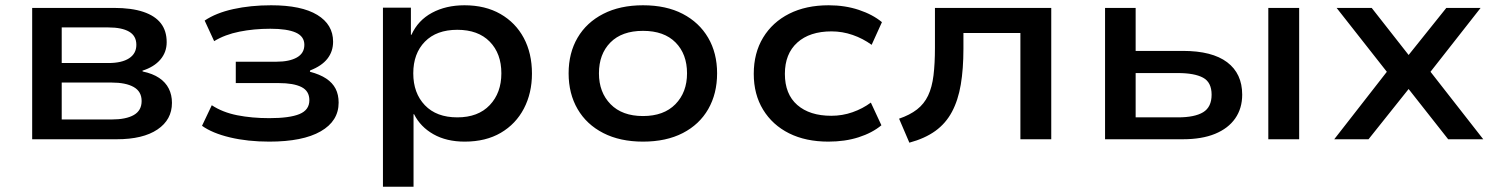

<svg xmlns="http://www.w3.org/2000/svg" viewBox="-20 -528 5675 728"><path d="M102 0V-498H412Q479 -498 523.5 -483Q568 -468 590 -439.5Q612 -411 612 -368Q612 -330 588 -302Q564 -274 520 -260L521 -257Q559 -249 583.5 -232.5Q608 -216 620 -192Q632 -168 632 -138Q632 -74 577 -37Q522 0 423 0ZM214 -75H403Q458 -75 487.5 -92Q517 -109 517 -145Q517 -181 487 -198Q457 -215 403 -215H214ZM214 -289H391Q442 -289 469.5 -307Q497 -325 497 -358Q497 -392 469.5 -408Q442 -424 391 -424H214Z M1001 9Q919 9 852 -7Q785 -23 746 -51L783 -129Q824 -102 879.5 -91Q935 -80 1001 -80Q1078 -80 1115.5 -95.5Q1153 -111 1153 -148Q1153 -183 1123 -198Q1093 -213 1037 -213H874V-294H1028Q1077 -294 1105.5 -310Q1134 -326 1134 -358Q1134 -390 1101.5 -404.5Q1069 -419 1005 -419Q943 -419 888 -408Q833 -397 792 -372L756 -450Q799 -479 864.5 -493.5Q930 -508 1008 -508Q1123 -508 1183 -471.5Q1243 -435 1243 -370Q1243 -333 1221.5 -305.5Q1200 -278 1156 -261L1155 -256Q1193 -246 1217 -230Q1241 -214 1252.5 -191.5Q1264 -169 1264 -139Q1264 -69 1196 -30Q1128 9 1001 9Z M1432 180V-499H1538V-396H1540Q1565 -451 1618 -479.5Q1671 -508 1741 -508Q1820 -508 1877.5 -475Q1935 -442 1966 -384Q1997 -326 1997 -249Q1997 -175 1966.5 -116.5Q1936 -58 1879 -24.5Q1822 9 1742 9Q1673 9 1623.5 -19Q1574 -47 1550 -95H1548V180ZM1714 -83Q1793 -83 1837 -129.5Q1881 -176 1881 -250Q1881 -325 1837 -370Q1793 -415 1714 -415Q1635 -415 1591 -370Q1547 -325 1547 -250Q1547 -175 1591 -129Q1635 -83 1714 -83Z M2418 9Q2331 9 2267.5 -23.5Q2204 -56 2170 -114.5Q2136 -173 2136 -250Q2136 -327 2170 -385Q2204 -443 2267.5 -475.5Q2331 -508 2418 -508Q2506 -508 2568.5 -475.5Q2631 -443 2665 -385Q2699 -327 2699 -250Q2699 -173 2665.5 -114.5Q2632 -56 2569 -23.5Q2506 9 2418 9ZM2418 -88Q2497 -88 2541 -133Q2585 -178 2585 -250Q2585 -323 2541.5 -367Q2498 -411 2418 -411Q2338 -411 2294.5 -367Q2251 -323 2251 -250Q2251 -178 2295 -133Q2339 -88 2418 -88Z M3121 9Q3035 9 2972 -22.5Q2909 -54 2873.5 -112Q2838 -170 2838 -248Q2838 -327 2873.5 -385.5Q2909 -444 2972.5 -476Q3036 -508 3122 -508Q3184 -508 3236.5 -490.5Q3289 -473 3324 -444L3285 -358Q3252 -382 3213 -395.5Q3174 -409 3133 -409Q3050 -409 3003 -366.5Q2956 -324 2956 -248Q2956 -171 3003 -130Q3050 -89 3132 -89Q3174 -89 3212.5 -102.5Q3251 -116 3282 -139L3322 -53Q3287 -24 3235.5 -7.5Q3184 9 3121 9Z M3428 13 3389 -78Q3430 -92 3457 -113Q3484 -134 3499 -165.5Q3514 -197 3519.5 -242Q3525 -287 3525 -347V-498H3966V0H3849V-403H3633V-343Q3633 -267 3623 -207.5Q3613 -148 3589.5 -104Q3566 -60 3526.5 -31.5Q3487 -3 3428 13Z M4170 0V-498H4286V-335H4465Q4576 -335 4633 -292Q4690 -249 4690 -169Q4690 -117 4663.5 -79Q4637 -41 4587 -20.5Q4537 0 4465 0ZM4286 -83H4446Q4510 -83 4542 -102.5Q4574 -122 4574 -169Q4574 -216 4541.5 -233.5Q4509 -251 4446 -251H4286ZM4789 0V-498H4906V0Z M5039 0 5262 -286 5265 -222 5048 -498H5181L5323 -317H5319L5464 -498H5594L5379 -224L5382 -284L5604 0H5471L5319 -193H5323L5169 0Z"/></svg>

Font: Nunito Sans 7pt SemiExpanded SemiBold
Style: Regular
Weight: 600
Width: 6
Designer: Vernon Adams
Foundry: Vernon Adams
Version: Version 3.101;gftools[0.9.27]